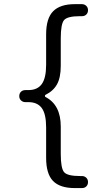

<svg xmlns="http://www.w3.org/2000/svg" viewBox="-20 -790 540 949"><path d="M105.5 -285.2Q92.8 -285.2 84 -293.5Q75.2 -301.8 75.2 -314.9Q75.2 -328.1 83.5 -336.4Q91.8 -344.7 105.5 -344.7H120.1Q165 -344.7 186.5 -374.5Q208 -404.3 208 -469.7V-620.1Q208 -699.2 242.7 -734.4Q277.3 -769.5 349.6 -769.5H384.8Q397.5 -769.5 406.2 -761.2Q415 -752.9 415 -739.7Q415 -726.6 406.7 -718.3Q398.4 -710 384.8 -710H375Q313.5 -710 296.9 -690.9Q280.3 -671.9 280.3 -599.6V-464.8Q280.3 -407.2 262.2 -374Q244.1 -340.8 205.1 -321.3Q202.1 -320.3 202.1 -315.9Q202.1 -311.5 205.1 -310.5Q280.3 -271.5 280.3 -165V-30.3Q280.3 42 296.9 61Q313.5 80.1 375 80.1H384.8Q397.5 80.1 406.2 88.4Q415 96.7 415 109.9Q415 123 406.7 131.3Q398.4 139.6 384.8 139.6H349.6Q276.4 139.6 242.2 104.5Q208 69.3 208 -9.8V-160.2Q208 -226.6 186.5 -255.9Q165 -285.2 120.1 -285.2Z"/></svg>

Font: Rounded-X Mgen+ 1m regular
Style: Regular
Weight: 400
Designer: [Source Han Sans]
Ryoko NISHIZUKA  (kana & ideographs); Paul D. Hunt (Latin, Greek & Cyrillic); Wenlong ZHANG  (bopomofo
Version: Version 1.059.20150602